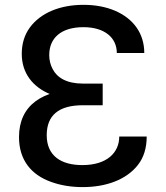

<svg xmlns="http://www.w3.org/2000/svg" viewBox="-20 -757 679 787"><path d="M400.9 -414.4H319.2C253.6 -414.4 213.8 -438.6 195.7 -474.1C186.4 -491.8 181.8 -511 181.8 -531.2C181.8 -600.5 229.4 -645.6 322.1 -645.6C408.7 -645.6 458.8 -602.6 458.8 -539.8H571.4C571.4 -620.4 526.3 -680.8 451.3 -713.1C413.7 -729 370.7 -737.2 322.1 -737.2C225.9 -737.2 146.3 -704.2 102.3 -644.2C80.3 -614 69.2 -578.1 69.2 -536.2C69.2 -458.1 113.3 -400.6 186.4 -370.7C223 -355.5 264.9 -348 312.1 -348H400.9ZM312.1 -390.6C153.1 -390.6 57.9 -325.3 57.9 -195C57.9 -99.8 109.4 -40.1 188.6 -11.7C228 2.8 271.7 9.9 319.2 9.9C413 9.9 496.8 -19.2 545.1 -80.6C569.2 -111.2 581.3 -150.2 581.3 -197.4H468.8C468.8 -132.1 419.4 -80.3 317.5 -80.3C230.8 -80.3 171.5 -117.9 171.5 -202.8C171.5 -284.4 220.9 -325.6 319.2 -325.6H400.9V-390.6Z"/></svg>

Font: Inter 465
Style: Regular
Weight: 400
Designer: Rasmus Andersson
Foundry: rsms
Version: Version 3.019;Glyphs 3.1.2 (3151)